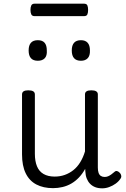

<svg xmlns="http://www.w3.org/2000/svg" viewBox="-20 -1007 685 1046"><path d="M269 18Q216 18 178 -2Q140 -22 120 -63Q100 -104 100 -166V-492Q100 -504 108.5 -509.5Q117 -515 134 -515Q152 -515 161 -509.5Q170 -504 170 -492V-169Q170 -129 181.5 -101Q193 -73 217.5 -59Q242 -45 278 -45Q307 -45 332.5 -54Q358 -63 379.5 -80Q401 -97 417 -123Q433 -149 443 -182V-493Q443 -504 451.5 -509.5Q460 -515 478 -515Q495 -515 504 -509.5Q513 -504 513 -493V-94Q513 -77 517 -65.5Q521 -54 529.5 -48.5Q538 -43 550 -43Q560 -43 568.5 -46.5Q577 -50 586 -56.5Q595 -63 603 -70Q610 -77 618 -75Q626 -73 634 -64Q639 -58 640.5 -49.5Q642 -41 636 -33Q626 -18 610 -6.5Q594 5 575 12Q556 19 537 19Q515 19 498.5 12.5Q482 6 470.5 -6Q459 -18 452.5 -34.5Q446 -51 445 -72L444 -87Q429 -60 410 -40Q391 -20 368.5 -7Q346 6 320.5 12Q295 18 269 18ZM186 -676Q161 -676 148.5 -690Q136 -704 136 -732Q136 -760 148.5 -774Q161 -788 186 -788Q211 -788 223 -774Q235 -760 235 -732Q237 -704 224 -690Q211 -676 186 -676ZM421 -676Q396 -676 383.5 -690Q371 -704 371 -732Q371 -760 383.5 -774Q396 -788 421 -788Q445 -788 457.5 -774Q470 -760 470 -732Q471 -704 458 -690Q445 -676 421 -676ZM169 -919Q155 -919 150.5 -928.5Q146 -938 146 -953Q146 -968 150.5 -977.5Q155 -987 169 -987H437Q452 -987 456 -977.5Q460 -968 460 -953Q460 -938 456 -928.5Q452 -919 437 -919Z"/></svg>

Font: Playwrite CL Light
Style: Regular
Weight: 300
Designer: Veronika Burian, José Scaglione
Foundry: TypeTogether
Version: Version 1.002